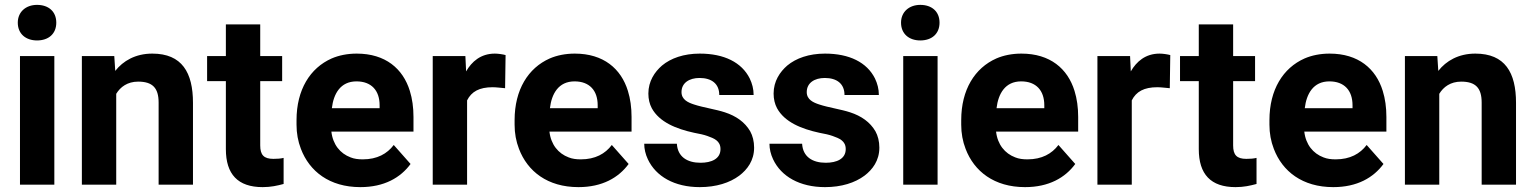

<svg xmlns="http://www.w3.org/2000/svg" viewBox="-20 -758 6295 788"><path d="M203 0V-528H62V0ZM132 -592C179 -592 211 -619 211 -665C211 -711 179 -738 132 -738C86 -738 53 -709 53 -665C53 -619 86 -592 132 -592Z M547 -423C606 -423 631 -397 631 -337V0H772V-336C772 -460 727 -538 605 -538C536 -538 485 -508 453 -467L449 -528H316V0H457V-373C474 -401 503 -423 547 -423Z M1058 10C1092 10 1118 4 1144 -3V-110C1132 -107 1118 -106 1102 -106C1063 -106 1048 -122 1048 -161V-425H1138V-528H1048V-658H907V-528H830V-425H907V-146C907 -43 956 10 1058 10Z M1665 -85 1596 -163C1569 -127 1528 -104 1469 -104C1450 -104 1434 -106 1419 -112C1376 -128 1346 -165 1340 -218H1677V-278C1677 -317 1672 -353 1662 -385C1634 -476 1562 -538 1444 -538C1406 -538 1371 -531 1341 -518C1253 -479 1197 -390 1197 -265V-246C1197 -211 1203 -178 1215 -147C1250 -55 1332 10 1459 10C1557 10 1624 -29 1665 -85ZM1538 -326V-314H1342C1349 -373 1377 -424 1443 -424C1504 -424 1538 -387 1538 -326Z M2011 -538C1953 -538 1916 -505 1893 -465L1890 -528H1756V0H1897V-346C1915 -382 1947 -400 2002 -400C2017 -400 2039 -397 2053 -396L2055 -532C2044 -535 2025 -538 2011 -538Z M2560 -85 2491 -163C2464 -127 2423 -104 2364 -104C2345 -104 2329 -106 2314 -112C2271 -128 2241 -165 2235 -218H2572V-278C2572 -317 2567 -353 2557 -385C2529 -476 2457 -538 2339 -538C2301 -538 2266 -531 2236 -518C2148 -479 2092 -390 2092 -265V-246C2092 -211 2098 -178 2110 -147C2145 -55 2227 10 2354 10C2452 10 2519 -29 2560 -85ZM2433 -326V-314H2237C2244 -373 2272 -424 2338 -424C2399 -424 2433 -387 2433 -326Z M2855 -90C2800 -90 2761 -115 2758 -168H2624C2624 -147 2629 -125 2639 -104C2672 -34 2748 10 2852 10C2920 10 2975 -8 3014 -37C3047 -62 3075 -99 3075 -152C3075 -178 3069 -201 3059 -219C3037 -257 3001 -282 2955 -297C2919 -309 2865 -317 2829 -329C2804 -337 2777 -349 2777 -380C2777 -418 2809 -438 2851 -438C2901 -438 2932 -414 2932 -368H3073C3073 -393 3067 -415 3057 -436C3024 -502 2952 -538 2852 -538C2786 -538 2733 -519 2697 -489C2667 -463 2641 -425 2641 -374C2641 -351 2646 -331 2655 -314C2686 -257 2755 -229 2829 -213C2851 -209 2869 -205 2883 -200C2911 -190 2937 -180 2937 -146C2937 -106 2900 -90 2855 -90Z M3369 -90C3314 -90 3275 -115 3272 -168H3138C3138 -147 3143 -125 3153 -104C3186 -34 3262 10 3366 10C3434 10 3489 -8 3528 -37C3561 -62 3589 -99 3589 -152C3589 -178 3583 -201 3573 -219C3551 -257 3515 -282 3469 -297C3433 -309 3379 -317 3343 -329C3318 -337 3291 -349 3291 -380C3291 -418 3323 -438 3365 -438C3415 -438 3446 -414 3446 -368H3587C3587 -393 3581 -415 3571 -436C3538 -502 3466 -538 3366 -538C3300 -538 3247 -519 3211 -489C3181 -463 3155 -425 3155 -374C3155 -351 3160 -331 3169 -314C3200 -257 3269 -229 3343 -213C3365 -209 3383 -205 3397 -200C3425 -190 3451 -180 3451 -146C3451 -106 3414 -90 3369 -90Z M3828 0V-528H3687V0ZM3757 -592C3804 -592 3836 -619 3836 -665C3836 -711 3804 -738 3757 -738C3711 -738 3678 -709 3678 -665C3678 -619 3711 -592 3757 -592Z M4393 -85 4324 -163C4297 -127 4256 -104 4197 -104C4178 -104 4162 -106 4147 -112C4104 -128 4074 -165 4068 -218H4405V-278C4405 -317 4400 -353 4390 -385C4362 -476 4290 -538 4172 -538C4134 -538 4099 -531 4069 -518C3981 -479 3925 -390 3925 -265V-246C3925 -211 3931 -178 3943 -147C3978 -55 4060 10 4187 10C4285 10 4352 -29 4393 -85ZM4266 -326V-314H4070C4077 -373 4105 -424 4171 -424C4232 -424 4266 -387 4266 -326Z M4739 -538C4681 -538 4644 -505 4621 -465L4618 -528H4484V0H4625V-346C4643 -382 4675 -400 4730 -400C4745 -400 4767 -397 4781 -396L4783 -532C4772 -535 4753 -538 4739 -538Z M5051 10C5085 10 5111 4 5137 -3V-110C5125 -107 5111 -106 5095 -106C5056 -106 5041 -122 5041 -161V-425H5131V-528H5041V-658H4900V-528H4823V-425H4900V-146C4900 -43 4949 10 5051 10Z M5658 -85 5589 -163C5562 -127 5521 -104 5462 -104C5443 -104 5427 -106 5412 -112C5369 -128 5339 -165 5333 -218H5670V-278C5670 -317 5665 -353 5655 -385C5627 -476 5555 -538 5437 -538C5399 -538 5364 -531 5334 -518C5246 -479 5190 -390 5190 -265V-246C5190 -211 5196 -178 5208 -147C5243 -55 5325 10 5452 10C5550 10 5617 -29 5658 -85ZM5531 -326V-314H5335C5342 -373 5370 -424 5436 -424C5497 -424 5531 -387 5531 -326Z M5977 -423C6036 -423 6061 -397 6061 -337V0H6202V-336C6202 -460 6157 -538 6035 -538C5966 -538 5915 -508 5883 -467L5879 -528H5746V0H5887V-373C5904 -401 5933 -423 5977 -423Z"/></svg>

Font: Asimov
Style: Regular
Weight: 500
Designer: Google
Version: Version 2.000980; 2014